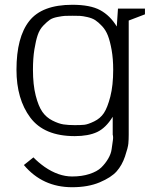

<svg xmlns="http://www.w3.org/2000/svg" viewBox="-20 -553 628 804"><path d="M474 -517H587V-493L519 -467V11Q519 31 517.5 48Q516 65 503.5 102Q491 139 468.5 164.5Q446 190 397.5 210.5Q349 231 282 231Q158 231 80 138L120 106Q139 126 167 146Q225 186 282 186Q323 186 355 175.5Q387 165 404 148.5Q421 132 433 111.5Q445 91 447.5 71.5Q450 52 452.5 36Q455 20 452 11V-64Q423 -17 386.5 0Q350 17 293 17Q165 17 107 -60.5Q49 -138 49 -261Q49 -397 102.5 -465Q156 -533 283 -533Q358 -533 399.5 -510.5Q441 -488 469 -442ZM587 -493 588 -494ZM118 -261Q118 -198 129.5 -153Q141 -108 157.5 -84.5Q174 -61 200 -48Q226 -35 246 -32Q266 -29 293 -29Q318 -29 333 -30.5Q348 -32 374 -44.5Q400 -57 415 -79.5Q430 -102 442 -148.5Q454 -195 454 -261Q454 -307 447.5 -343.5Q441 -380 432 -403.5Q423 -427 407.5 -443.5Q392 -460 379 -468.5Q366 -477 346 -481.5Q326 -486 314.5 -486.5Q303 -487 283 -487Q262 -487 252 -486.5Q242 -486 221 -482Q200 -478 188.5 -470Q177 -462 161.5 -446Q146 -430 138 -406.5Q130 -383 124 -346Q118 -309 118 -261Z"/></svg>

Font: Afta serif
Style: Regular
Weight: 400
Designer: parq.ink
Foundry: Oriol Esparraguera Font
Version: Version 1.000